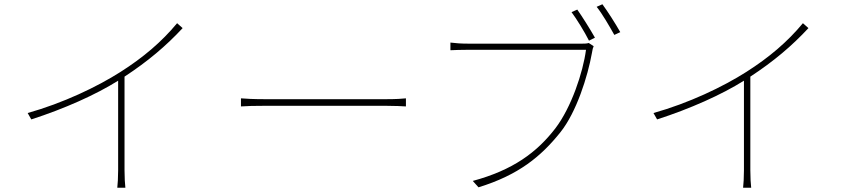

<svg xmlns="http://www.w3.org/2000/svg" viewBox="-20 -865 3980 902"><path d="M110 -334 127 -304C282 -354 430 -420 535 -486V-65C535 -34 533 3 531 17H569C567 3 565 -34 565 -65V-505C675 -577 761 -650 838 -733L812 -756C739 -668 653 -595 546 -527C436 -457 277 -381 110 -334Z M1112 -403V-365C1137 -367 1176 -368 1230 -368C1261 -368 1730 -368 1790 -368C1837 -368 1870 -366 1887 -365V-403C1869 -401 1842 -399 1789 -399C1730 -399 1259 -399 1230 -399C1169 -399 1136 -401 1112 -403Z M2692 -820 2665 -808C2689 -776 2727 -714 2747 -674L2775 -688C2753 -727 2714 -789 2692 -820ZM2810 -845 2783 -833C2809 -801 2843 -742 2866 -701L2894 -714C2871 -755 2833 -814 2810 -845ZM2769 -648 2746 -663C2735 -660 2728 -660 2717 -660C2682 -660 2216 -660 2177 -660C2144 -660 2121 -662 2096 -665V-629C2121 -630 2142 -631 2176 -631C2216 -631 2678 -631 2733 -631C2719 -525 2664 -360 2589 -262C2502 -149 2390 -66 2201 -15L2228 15C2416 -43 2521 -129 2613 -244C2688 -338 2741 -505 2761 -617C2764 -635 2765 -639 2769 -648Z M3050 -334 3067 -304C3222 -354 3370 -420 3475 -486V-65C3475 -34 3473 3 3471 17H3509C3507 3 3505 -34 3505 -65V-505C3615 -577 3701 -650 3778 -733L3752 -756C3679 -668 3593 -595 3486 -527C3376 -457 3217 -381 3050 -334Z"/></svg>

Font: Harano Aji Gothic K1 ExtraLight
Style: Regular
Weight: 250
Foundry: Masamichi Hosoda
Version: HaranoAjiGothicK1-ExtraLight version 20230610;ttx 4.39.4